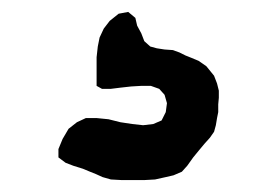

<svg xmlns="http://www.w3.org/2000/svg" viewBox="-20 -42 468 322"><path d="M179 -19 195 -22 207 -12 210 1 217 14 222 27 232 36 243 39 256 41 270 42 281 46 291 51 301 55 313 60 326 69 339 85 344 98 347 110V122L346 133V146L344 156L342 168L339 179L332 189L323 199L313 211L304 222L294 236L285 246L271 252L258 255L240 259L222 260H184L166 259L152 255L141 250L131 246L119 241L103 236L90 231L78 222V208L85 191L95 174L109 163L124 156H142L162 158L182 163L202 166L220 168L237 166L251 160L258 146L260 131L256 117L247 107L233 102H217L200 103L182 105L166 107H151L142 102V54L144 36L147 21L154 6L164 -7Z"/></svg>

Font: Tagesschrift
Style: Regular
Weight: 400
Designer: Yanone
Version: Version 2.000; ttfautohint (v1.8.4.7-5d5b)